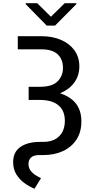

<svg xmlns="http://www.w3.org/2000/svg" viewBox="-20 -952 584 1191"><path d="M90.3 -727.5H236.3Q305.2 -727.5 358.4 -704.6Q411.6 -681.6 441.9 -639.6Q472.2 -597.7 472.2 -540.5Q472.2 -483.9 441.9 -441.4Q411.6 -398.9 357.2 -375.5Q302.7 -352.1 229.5 -352.1H157.7V-413.6H227.5Q304.2 -413.6 337.4 -447.5Q370.6 -481.4 370.6 -531.2Q370.6 -584 337.9 -615Q305.2 -646 236.3 -646H90.3ZM157.7 -390.1H229.5Q349.6 -390.1 417.2 -341.8Q484.9 -293.5 484.9 -199.2Q484.9 -133.3 454.6 -86.7Q424.3 -40 371.1 -15.1Q317.9 9.8 249.5 9.8H224.6Q188.5 9.8 172.6 25.1Q156.7 40.5 156.7 64.5Q156.7 89.8 170.4 107.2Q184.1 124.5 202.4 135.7Q220.7 147 234.4 153.3L193.8 218.8Q161.1 205.1 130.6 182.9Q100.1 160.6 80.8 128.7Q61.5 96.7 61.5 54.2Q61.5 -9.3 106.7 -40.5Q151.9 -71.8 228.5 -71.8H249Q291.5 -71.8 321.3 -87.9Q351.1 -104 366.7 -133.3Q382.3 -162.6 382.3 -202.1Q382.3 -265.6 342.5 -298.8Q302.7 -332 227.5 -332H157.7ZM210.9 -932.1 295.9 -848.1 381.3 -932.1H453.6V-926.3L321.3 -793H270L139.2 -926.3V-932.1Z"/></svg>

Font: Inter Variable
Style: Regular
Weight: 400
Designer: Rasmus Andersson
Foundry: rsms
Version: Version 4.001;git-9221beed3